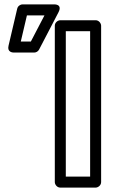

<svg xmlns="http://www.w3.org/2000/svg" viewBox="-20 -828 532 873"><path d="M389.8 -25H279.2V-686H389.8ZM414.8 25C425.5 25 439.8 15.1 439.8 0V-711C439.8 -721.7 429.9 -736 414.8 -736H254.2C243.5 -736 229.2 -726.1 229.2 -711V0C229.2 10.7 239.1 25 254.2 25ZM102.4 -758H182.2L120.2 -639H74.5ZM82.6 -808C71.9 -808 61 -800.2 58.3 -788.7L18.7 -619.7C11.9 -590.9 37 -589 43 -589H135.4C144 -589 153.2 -594.1 157.6 -602.5L245.6 -771.5C266.7 -812 223.4 -808 223.4 -808Z"/></svg>

Font: Asimov
Style: WidOu
Weight: 500
Designer: Google
Version: Version 2.000980; 2014